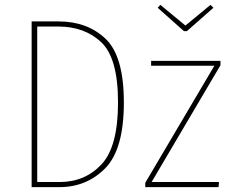

<svg xmlns="http://www.w3.org/2000/svg" viewBox="-20 -769 959 789"><path d="M489 -348Q489 -155 412.5 -77.5Q336 0 224 0H110V-681H220Q339 -681 414 -609.5Q489 -538 489 -348ZM133 -660V-21H225Q329 -21 397 -93.5Q465 -166 465 -348Q465 -530 396.5 -595Q328 -660 219 -660ZM886 -519V-501L603 -21H880L878 0H577V-18L861 -499H601V-519ZM845 -749 857 -737 748 -641H736L628 -737L639 -749L742 -664Z"/></svg>

Font: Fira Sans Condensed Thin
Style: Regular
Weight: 250
Width: 3
Designer: Carrois Corporate & Edenspiekermann AG
Foundry: Carrois Corporate GbR & Edenspiekermann AG
Version: Version 4.203